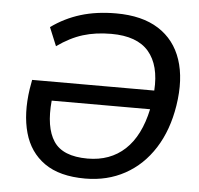

<svg xmlns="http://www.w3.org/2000/svg" viewBox="-52 -767 860 830"><g transform="rotate(5 378.5 -352.5)"><path d="M347 9Q236 9 170.5 -37Q105 -83 82 -165.5Q59 -248 75 -356L82 -396H612Q619 -506 568.5 -565Q518 -624 406 -624Q338 -624 283 -607Q228 -590 172 -550L139 -630Q197 -672 265.5 -693Q334 -714 419 -714Q532 -714 603.5 -668.5Q675 -623 703 -539Q731 -455 713 -340Q696 -232 646 -153.5Q596 -75 519.5 -33Q443 9 347 9ZM350 -78Q448 -78 512 -137.5Q576 -197 601 -314H174Q163 -198 202.5 -138Q242 -78 350 -78Z"/></g></svg>

Font: Winston Medium
Style: Italic
Weight: 500
Italic angle: -9°
Designer: Original fonts by Vernon Adams / Changes by Cristiano Sobral
Foundry: Original fonts by Vernon Adams / Changes by Cristiano Sobral
Version: Version 2.503;July 17, 2020;FontCreator 13.0.0.2655 64-bit